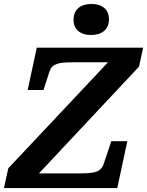

<svg xmlns="http://www.w3.org/2000/svg" viewBox="-54 -951 744 971"><path d="M80 -74H341Q371 -74 393.5 -75.5Q416 -77 431 -82Q446 -87 455 -96Q464 -105 469 -118L509 -237H590L539 0H-34L-12 -100L527 -673L545 -636H318Q291 -636 270 -634.5Q249 -633 234.5 -628Q220 -623 211 -614.5Q202 -606 197 -592L166 -496H86L132 -710H670L649 -614L96 -24ZM406 -774Q448 -774 472.5 -794.5Q497 -815 497 -854Q497 -891 473 -911Q449 -931 409 -931Q367 -931 342.5 -910.5Q318 -890 318 -851Q318 -814 342 -794Q366 -774 406 -774Z"/></svg>

Font: Roboto Serif 20pt SemiBold
Style: Italic
Weight: 600
Italic angle: -10°
Version: Version 1.007